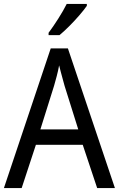

<svg xmlns="http://www.w3.org/2000/svg" viewBox="-20 -964 610 984"><path d="M478 0 404 -222H164L91 0H0L240 -716H328L569 0ZM311 -524Q308 -535 302.5 -555Q297 -575 291.5 -595.5Q286 -616 283 -629Q278 -601 270.5 -573Q263 -545 257 -524L187 -301H381ZM425 -934Q412 -915 387.5 -886.5Q363 -858 335 -830Q307 -802 285 -784H229V-796Q253 -828 279 -869Q305 -910 322 -944H425Z"/></svg>

Font: Noto Sans Hebrew SemiCondensed
Style: Regular
Weight: 400
Width: 4
Designer: Monotype Design Team
Foundry: Monotype Imaging Inc.
Version: Version 2.004; ttfautohint (v1.8.4.7-5d5b)